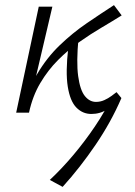

<svg xmlns="http://www.w3.org/2000/svg" viewBox="-20 -439 527 748"><path d="M71 0Q87 -86 124.5 -150Q162 -214 212.5 -262.5Q263 -311 318 -348.5Q373 -386 424 -419L454 -379Q419 -357 376.5 -332Q334 -307 290 -276Q246 -245 206.5 -205.5Q167 -166 137 -115.5Q107 -65 93 0ZM224 289 174 262Q222 217 266.5 164Q311 111 349.5 54Q388 -3 416 -61L453 -57Q413 36 352.5 125Q292 214 224 289ZM43 0 131 -413H184L87 0ZM336 5Q302 5 277.5 -20Q253 -45 244 -101.5Q235 -158 246 -253L286 -292Q277 -197 284.5 -142.5Q292 -88 310.5 -65Q329 -42 354 -42Q371 -42 386.5 -49Q402 -56 414 -65Q426 -74 434 -80L453 -57Q426 -31 398 -13Q370 5 336 5Z"/></svg>

Font: Ysabeau Infant Light
Style: Italic
Weight: 300
Italic angle: -12°
Designer: Christian Thalmann (Catharsis Fonts)
Version: Version 2.001;gftools[0.9.30]; featfreeze: ss01,ss02,lnum